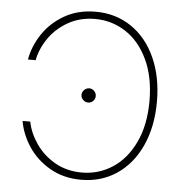

<svg xmlns="http://www.w3.org/2000/svg" viewBox="-52 -767 787 827"><g transform="rotate(5 341.5 -353.5)"><path d="M329.1 -21.5Q401.4 -21.5 461.4 -60.5Q521.5 -99.6 557.1 -174.8Q592.8 -250 592.8 -353.5Q592.8 -457.5 557.1 -532.7Q521.5 -607.9 461.4 -646.7Q401.4 -685.5 329.1 -685.5Q264.2 -685.5 212.9 -656.5Q161.6 -627.4 130.1 -581.8Q98.6 -536.1 88.9 -486.3H55.7Q65.4 -543 100.1 -595.9Q134.8 -648.9 193.4 -682.9Q252 -716.8 329.1 -716.8Q415.5 -716.8 482.9 -671.4Q550.3 -626 587.6 -543.5Q625 -460.9 625 -353.5Q625 -246.1 587.6 -163.6Q550.3 -81.1 482.9 -35.6Q415.5 9.8 329.1 9.8Q252 9.8 193.4 -24.2Q134.8 -58.1 100.1 -110.8Q65.4 -163.6 55.7 -220.7H88.9Q98.6 -171.4 130.4 -125.5Q162.1 -79.6 213.1 -50.5Q264.2 -21.5 329.1 -21.5ZM298.8 -354.5Q298.8 -367.2 308.3 -376.5Q317.9 -385.7 330.1 -385.7Q342.3 -385.7 351.3 -376.5Q360.4 -367.2 360.4 -354.5Q360.4 -342.3 351.6 -333.3Q342.8 -324.2 330.1 -324.2Q317.4 -324.2 308.1 -333.3Q298.8 -342.3 298.8 -354.5Z"/></g></svg>

Font: Pretendard GOV Thin
Style: Regular
Weight: 100
Designer: Base glyphs from Inter by Rasmus Andersson; Hangeul glyphs from Noto Sans CJK(Source Han Sans) by Jang Soo-young and Kan
Foundry: Kil Hyung-jin
Version: Version 1.309